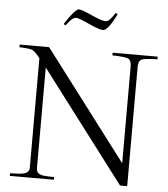

<svg xmlns="http://www.w3.org/2000/svg" viewBox="-60 -968 891 1021"><g transform="rotate(5 385.5 -457.0)"><path d="M170.9 -54.2Q170.9 -47.4 172.1 -42Q173.3 -36.6 176.8 -32.5Q180.2 -28.3 183.1 -25.6Q186 -22.9 192.6 -21Q199.2 -19 203.4 -17.8Q207.5 -16.6 217 -16.1Q226.6 -15.6 231.7 -15.4Q236.8 -15.1 248.5 -14.6Q260.3 -14.2 266.1 -14.2V0H30.8V-14.2Q36.6 -14.2 48.3 -14.6Q60.1 -15.1 65.7 -15.4Q71.3 -15.6 81.1 -16.1Q90.8 -16.6 95.7 -17.8Q100.6 -19 107.9 -21Q115.2 -22.9 118.7 -25.6Q122.1 -28.3 126 -32.2Q129.9 -36.1 131.3 -41.7Q132.8 -47.4 132.8 -54.2V-637.2Q106.4 -671.4 90.8 -678Q75.2 -684.6 22 -686V-700.2H179.2L620.1 -119.1V-634.8Q620.1 -668.9 602.8 -676.8Q585.4 -684.6 518.1 -686V-700.2H758.8V-686Q691.4 -684.6 674.3 -676.8Q657.2 -668.9 657.2 -634.8V0H619.1L170.9 -590.8ZM245.1 -829.1 255.9 -823.2Q269 -840.3 275.6 -847.7Q282.2 -855 291.3 -861.6Q300.3 -868.2 309.1 -868.2Q322.3 -868.2 379.4 -842Q436.5 -815.9 456.1 -815.9Q482.9 -815.9 526.9 -905.8L516.1 -912.1Q485.8 -863.8 466.8 -863.8Q445.3 -863.8 390.4 -888.9Q335.4 -914.1 319.8 -914.1Q299.8 -914.1 245.1 -829.1Z"/></g></svg>

Font: Ortica Linear Light
Style: Regular
Weight: 300
Designer: Benedetta Bovani
Foundry: Collletttivo
Version: Version 2.000;Glyphs 3.1.2 (3151)